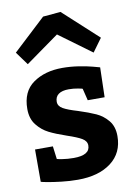

<svg xmlns="http://www.w3.org/2000/svg" viewBox="-92 -884 671 952"><g transform="rotate(-10 243.5 -408.0)"><path d="M220.2 -100.1Q302.2 -100.1 301.8 -148.9Q301.8 -170.9 278.8 -184.6Q255.9 -198.2 206.1 -214.8Q152.8 -232.9 118.9 -250Q85 -267.1 60.1 -298.6Q35.2 -330.1 35.2 -378.9Q35.2 -466.8 94 -508.3Q152.8 -549.8 241.2 -549.8Q281.2 -549.8 322.5 -543.5Q363.8 -537.1 391.8 -529.5Q419.9 -522 426.8 -520L422.9 -370.1H337.9L323.2 -430.2Q323.2 -431.2 301 -435.5Q278.8 -439.9 253.9 -439.9Q220.7 -439.9 202.9 -427Q185.1 -414.1 185.1 -389.2Q185.1 -367.2 208 -354Q231 -340.8 280.8 -326.2Q334 -309.1 368.4 -293.5Q402.8 -277.8 427.5 -247.8Q452.1 -217.8 452.1 -169.9Q452.1 -85 389.6 -37.6Q327.1 9.8 222.2 9.8Q180.2 9.8 139.2 4.9Q98.1 0 71.5 -4.9Q44.9 -9.8 38.1 -12.2V-174.8H127.9L136.2 -109.9Q136.2 -108.9 162.6 -104.5Q189 -100.1 220.2 -100.1ZM191.9 -816.9 280.8 -824.7 456.1 -664.1 407.7 -597.7 244.1 -717.8 76.2 -597.7 27.8 -664.1Z"/></g></svg>

Font: Kadwa
Style: Regular
Weight: 400
Designer: Sol Matas
Foundry: Sol Matas
Version: Version 1.000;PS 001.000;hotconv 1.0.70;makeotf.lib2.5.58329